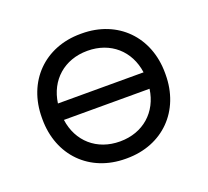

<svg xmlns="http://www.w3.org/2000/svg" viewBox="-97 -645 832 769"><g transform="rotate(-20 318.5 -260.0)"><path d="M316 6H321C474 6 581 -102 581 -257V-263C581 -418 474 -526 321 -526H316C163 -526 56 -418 56 -263V-257C56 -102 163 6 316 6ZM136 -295C149 -390 220 -453 318 -453H319C417 -453 488 -390 501 -295ZM318 -67C220 -67 149 -130 136 -225H501C488 -130 417 -67 319 -67Z"/></g></svg>

Font: Fixel Display Regular
Style: Regular
Weight: 400
Designer: AlfaBravo + MacPaw
Foundry: Kyrylo Tkachov, Marchela Mozhyna, Serhii Makarenko, Maria Weinstein, Zakhar Kryvoshyya
Version: Version 1.211